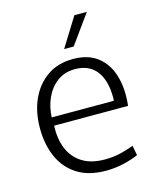

<svg xmlns="http://www.w3.org/2000/svg" viewBox="-111 -804 734 893"><g transform="rotate(-15 256.0 -357.5)"><path d="M289 11Q205 11 150 -24.5Q95 -60 68.5 -121Q42 -182 42 -259Q42 -338 70 -399Q98 -460 149.5 -495.5Q201 -531 273 -531Q346 -531 391.5 -495.5Q437 -460 455.5 -397.5Q474 -335 465 -254H109Q106 -193 125 -145Q144 -97 187 -69Q230 -41 297 -41Q342 -41 379 -51Q416 -61 437 -69L446 -22Q420 -10 377.5 0.5Q335 11 289 11ZM270 -483Q220 -483 184.5 -456.5Q149 -430 129.5 -387Q110 -344 108 -294H407Q408 -299 408 -303.5Q408 -308 408 -311Q408 -392 373 -437.5Q338 -483 270 -483ZM246 -586 333 -726H393L292 -586Z"/></g></svg>

Font: Murecho Light
Style: Regular
Weight: 300
Designer: Neil Summerour
Foundry: Positype
Version: Version 1.010; ttfautohint (v1.8.3)